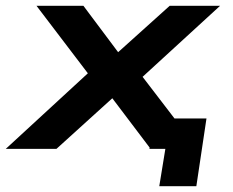

<svg xmlns="http://www.w3.org/2000/svg" viewBox="-51 -514 804 663"><path d="M499 129 520 0H465L481 -105H662L627 129ZM-31 0 284 -290 285 -218 75 -494H237L371 -315H336L535 -494H709L409 -219L412 -287L632 0H469L323 -193H357L144 0Z"/></svg>

Font: Nunito Sans 10pt Expanded
Style: Bold Italic
Weight: 700
Width: 7
Italic angle: -9°
Designer: Vernon Adams
Foundry: Vernon Adams
Version: Version 3.101;gftools[0.9.27]